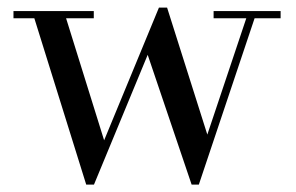

<svg xmlns="http://www.w3.org/2000/svg" viewBox="-20 -490 802 520"><path d="M740 -460V-440.5H669.5L518.5 10H499L380 -341.5L234.5 10H213.5L73 -440.5H16.5V-460H234V-440.5H159L262 -110L410.5 -469.5H432.5L541.5 -125.5L647 -440.5H558.5V-460Z"/></svg>

Font: Bodoni Moda SC 11pt
Style: Regular
Weight: 400
Version: Version 2.005